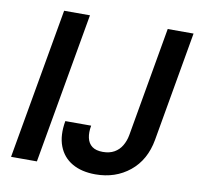

<svg xmlns="http://www.w3.org/2000/svg" viewBox="-79 -783 909 878"><g transform="rotate(10 375.0 -344.0)"><path d="M26 0 149 -700H269L146 0ZM419 12Q355 12 311 -13.5Q267 -39 248.5 -87.5Q230 -136 242 -204H362Q356 -172 361.5 -147Q367 -122 385 -108.5Q403 -95 435 -95Q466 -95 488 -107.5Q510 -120 523 -142Q536 -164 541 -191L630 -700H750L661 -191Q644 -95 578 -41.5Q512 12 419 12Z"/></g></svg>

Font: DM Sans 24pt SemiBold
Style: Italic
Weight: 600
Italic angle: -10°
Designer: Colophon Foundry, Jonny Pinhorn
Foundry: Colophon Foundry
Version: Version 4.004;gftools[0.9.30]